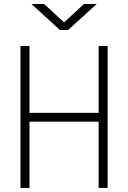

<svg xmlns="http://www.w3.org/2000/svg" viewBox="-20 -918 626 938"><path d="M80.1 0V-693.4H124V-366.7H461.9V-693.4H505.9V0H461.9V-323.7H124V0ZM272.9 -771.5 133.8 -898.4H195.8L293 -808.6L390.1 -898.4H452.1L313 -771.5Z"/></svg>

Font: Caskaydia Cove ExtraLight
Style: Regular
Weight: 200
Monospace: yes
Designer: Aaron Bell
Foundry: Saja Typeworks
Version: Version 4.300; ttfautohint (v1.8.3)